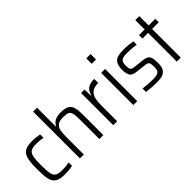

<svg xmlns="http://www.w3.org/2000/svg" viewBox="30 -1444 2153 2153"><g transform="rotate(-45 1107.0 -367.5)"><path d="M59 -255Q59 -360 73 -415Q87 -470 125 -494Q163 -518 239 -518Q270 -518 303.5 -514.5Q337 -511 359 -506V-452Q312 -463 253 -463Q195 -463 168 -446.5Q141 -430 131.5 -388Q122 -346 122 -256Q122 -163 131.5 -120.5Q141 -78 168.5 -62.5Q196 -47 256 -47Q316 -47 363 -58V-5Q341 1 307.5 4.5Q274 8 242 8Q159 8 120.5 -18Q82 -44 70.5 -97Q59 -150 59 -255Z M484 -743H546V-444H551Q565 -477 598.5 -497.5Q632 -518 698 -518Q765 -518 798.5 -498Q832 -478 843.5 -437.5Q855 -397 855 -322V0H792V-301Q792 -375 783.5 -407.5Q775 -440 752 -450.5Q729 -461 675 -461Q616 -461 588 -437.5Q560 -414 553 -375Q546 -336 546 -264V0H484Z M1012 -510H1066L1070 -411H1075Q1090 -472 1128.5 -495Q1167 -518 1228 -518V-454Q1167 -454 1133.5 -431Q1100 -408 1087 -363.5Q1074 -319 1074 -245V0H1012Z M1328 -657V-743H1396V-657ZM1331 0V-510H1393V0Z M1535 -4V-58Q1613 -47 1694 -47Q1739 -47 1762 -56.5Q1785 -66 1792.5 -84.5Q1800 -103 1800 -137Q1800 -175 1795 -192Q1790 -209 1778 -215Q1766 -221 1739 -224L1619 -238Q1562 -245 1541.5 -274Q1521 -303 1521 -370Q1521 -432 1541.5 -464.5Q1562 -497 1599.5 -507.5Q1637 -518 1698 -518Q1731 -518 1770 -514Q1809 -510 1836 -505V-451Q1773 -463 1693 -463Q1654 -463 1631 -457Q1608 -451 1595.5 -432Q1583 -413 1583 -375Q1583 -341 1588 -325Q1593 -309 1605 -302.5Q1617 -296 1643 -293L1762 -280Q1801 -275 1821.5 -263.5Q1842 -252 1851.5 -223.5Q1861 -195 1861 -139Q1861 -80 1843.5 -48.5Q1826 -17 1790 -4.5Q1754 8 1693 8Q1655 8 1610.5 4.5Q1566 1 1535 -4Z M2020 0V-455H1930V-510H2020V-658H2083V-510H2189V-455H2083V0Z"/></g></svg>

Font: Saira Semi Condensed Light
Style: Regular
Weight: 300
Width: 4
Designer: Hector Gatti with collaboration of the Omnibus-Type team
Foundry: Omnibus-Type
Version: Version 1.001; ttfautohint (v1.8)